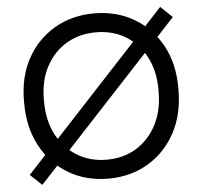

<svg xmlns="http://www.w3.org/2000/svg" viewBox="-52 -769 884 838"><g transform="rotate(-5 390.0 -350.5)"><path d="M100 14 49 -34 680 -715 731 -666ZM390 12Q292 12 215.5 -33.5Q139 -79 95.5 -160Q52 -241 52 -348V-357Q52 -463 95.5 -542.5Q139 -622 215.5 -667Q292 -712 390 -712Q488 -712 564.5 -667Q641 -622 684.5 -542.5Q728 -463 728 -357V-348Q728 -241 684.5 -160Q641 -79 564.5 -33.5Q488 12 390 12ZM390 -71Q464 -71 520 -105.5Q576 -140 608.5 -202Q641 -264 641 -348V-357Q641 -439 608.5 -500Q576 -561 520 -595Q464 -629 390 -629Q317 -629 260.5 -595Q204 -561 171.5 -500Q139 -439 139 -357V-348Q139 -264 171.5 -202Q204 -140 260.5 -105.5Q317 -71 390 -71Z"/></g></svg>

Font: SUSE
Style: Regular
Weight: 400
Designer: Rene Bieder
Foundry: SUSE
Version: Version 1.000